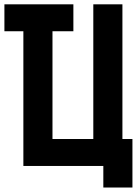

<svg xmlns="http://www.w3.org/2000/svg" viewBox="-20 -752 626 870"><path d="M85.9 0V-610.4H0V-732.4H312.5V-610.4H217.8V-122.1H402.8V-732.4H534.7V-122.1H580.1V97.7H448.2V0Z"/></svg>

Font: Consola Mono
Style: Bold
Weight: 700
Monospace: yes
Designer: Wojciech Kalinowski "wmk69" (wmk69@o2.pl)
Foundry: Wojciech Kalinowski "wmk69" (wmk69@o2.pl)
Version: Version 2.1.0